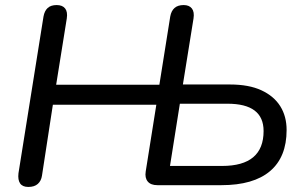

<svg xmlns="http://www.w3.org/2000/svg" viewBox="-20 -732 1204 759"><path d="M92 7Q69 7 59.5 -7Q50 -21 53 -47L152 -667Q156 -689 168.5 -700.5Q181 -712 204 -712Q227 -712 237.5 -698.5Q248 -685 244 -659L202 -397H610L653 -667Q657 -689 670 -700.5Q683 -712 706 -712Q728 -712 738.5 -698.5Q749 -685 745 -659L703 -398H889Q964 -398 1013.5 -375Q1063 -352 1088 -312Q1113 -272 1113 -218Q1113 -111 1047.5 -55.5Q982 0 855 0H602Q576 0 564 -14.5Q552 -29 556 -54L598 -318H189L146 -38Q143 -17 129.5 -5Q116 7 92 7ZM652 -76H858Q940 -76 981 -110.5Q1022 -145 1022 -214Q1022 -268 986.5 -295Q951 -322 879 -322H691Z"/></svg>

Font: Nunito Medium
Style: Italic
Weight: 500
Designer: Vernon Adams
Foundry: Vernon Adams
Version: Version 3.601